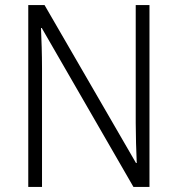

<svg xmlns="http://www.w3.org/2000/svg" viewBox="-20 -734 698 754"><path d="M567 0V-714H513V-251C513 -203 515 -139 517 -94H514L155 -714H91V0H145V-466C145 -524 143 -575 141 -624H144L504 0Z"/></svg>

Font: Noto Sans Gujarati SemiCondensed Light
Style: Regular
Weight: 300
Width: 4
Designer: Jelle Bosma - Monotype Design Team, Universal Thirst
Foundry: Monotype Imaging Inc.
Version: Version 2.106